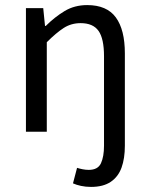

<svg xmlns="http://www.w3.org/2000/svg" viewBox="-20 -518 587 755"><path d="M338 217Q317 217 298.5 213Q280 209 267 203L283 142Q292 145 304.5 147.5Q317 150 329 150Q365 150 377 124Q389 98 389 55V-297Q389 -366 367.5 -396.5Q346 -427 297 -427Q260 -427 230.5 -408Q201 -389 164 -352V0H82V-486H150L157 -416H160Q195 -451 234 -474.5Q273 -498 323 -498Q400 -498 435.5 -449.5Q471 -401 471 -308V55Q471 105 458 141Q445 177 415.5 197Q386 217 338 217Z"/></svg>

Font: Source Sans 3 ExtraLight
Style: Regular
Weight: 400
Version: Version 3.052;hotconv 1.1.0;makeotfexe 2.6.0